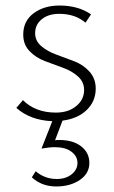

<svg xmlns="http://www.w3.org/2000/svg" viewBox="-20 -434 411 694"><path d="M194 72Q244 72 273.5 95Q303 118 303 155Q303 193 268.5 216.5Q234 240 183 240Q131 240 95 207L109 185Q142 213 185 213Q218 213 239 196Q260 179 260 155Q260 131 238.5 114.5Q217 98 178 98Q158 98 130 103L169 4Q90 1 39 -44L63 -72Q108 -27 182 -27Q227 -27 255.5 -50.5Q284 -74 284 -109Q284 -138 261.5 -158Q239 -178 206.5 -189.5Q174 -201 141.5 -213.5Q109 -226 86.5 -249.5Q64 -273 64 -309Q64 -358 101.5 -386Q139 -414 195 -414Q263 -414 309 -382L289 -352Q252 -384 194 -384Q155 -384 131 -364.5Q107 -345 107 -314Q107 -286 129.5 -267Q152 -248 184 -236.5Q216 -225 248.5 -212.5Q281 -200 303.5 -175Q326 -150 326 -114Q326 -68 293.5 -36.5Q261 -5 206 2L179 73Q184 72 194 72Z"/></svg>

Font: EauTestText Light
Style: Regular
Weight: 300
Designer: Christian Thalmann (Catharsis Fonts)
Version: Version 0.001;PS 000.001;hotconv 1.0.88;makeotf.lib2.5.64775